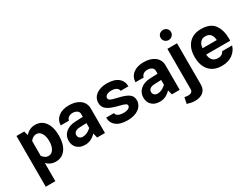

<svg xmlns="http://www.w3.org/2000/svg" viewBox="-69 -1503 3221 2455"><g transform="rotate(-30 1541.5 -275.0)"><path d="M73.7 216.3H215.3V-51.3C252.9 -14.2 297.4 4.4 348.1 4.4C410.2 4.4 458.5 -20 494.1 -68.4C529.3 -116.7 546.9 -183.1 546.9 -267.1C546.9 -350.6 529.3 -417 494.1 -465.3C459 -513.7 410.2 -537.6 348.1 -537.6C292.5 -537.6 244.6 -515.1 204.6 -470.2L188.5 -532.7H73.7ZM302.7 -427.7C333.5 -427.7 358.4 -413.1 377 -383.8C395.5 -354 404.8 -315.4 404.8 -267.1C404.8 -218.8 395.5 -180.2 377.4 -150.4C358.9 -120.6 334 -105.5 302.7 -105.5C270 -105.5 239.3 -124.5 215.3 -157.2V-376.5C238.8 -408.2 269.5 -427.7 302.7 -427.7Z M1072.8 -361.8C1072.8 -473.1 979 -537.6 849.1 -537.6C782.7 -537.6 730.5 -522 691.9 -491.2C653.3 -460 632.8 -418.5 631.3 -366.7H752.9C758.8 -403.8 793.9 -429.7 841.3 -429.7C865.2 -429.7 886.2 -423.8 904.3 -412.6C921.9 -401.4 930.7 -384.3 930.7 -361.8V-320.3L819.3 -315.9C758.3 -313.5 710 -296.9 674.3 -265.6C638.2 -234.4 620.1 -194.3 620.1 -146C620.1 -100.1 634.3 -63.5 663.1 -36.1C691.9 -8.3 730.5 5.4 778.8 5.4C839.4 5.4 888.7 -15.6 939.9 -68.4L957.5 0H1072.8ZM741.2 -159.7C741.2 -195.3 771.5 -221.2 822.8 -223.6L930.7 -228V-156.2C888.2 -118.2 847.2 -99.1 807.6 -99.1C766.6 -99.1 741.2 -123 741.2 -159.7Z M1406.7 -537.6C1275.9 -537.6 1190.9 -470.7 1190.9 -374C1190.9 -333.5 1206.5 -300.8 1237.3 -276.9C1268.1 -252.4 1320.3 -231 1395 -212.9C1488.8 -190.4 1507.8 -179.2 1507.8 -153.8C1507.8 -126 1471.2 -103 1412.1 -103C1339.4 -103 1302.7 -127.4 1299.3 -162.6H1184.1C1184.1 -111.3 1203.1 -70.8 1241.2 -40.5C1279.3 -9.8 1335.4 5.4 1409.2 5.4C1546.9 5.4 1636.2 -63.5 1636.2 -160.2C1636.2 -198.7 1621.6 -229.5 1591.8 -251.5C1562 -273.4 1510.3 -293 1437 -309.1C1338.9 -331.5 1318.4 -343.8 1318.4 -374.5C1318.4 -405.3 1355.5 -429.7 1411.6 -429.7C1478 -429.7 1512.7 -403.8 1516.1 -366.7H1630.9C1630.9 -418.9 1611.8 -460.4 1574.2 -491.2C1536.6 -522 1480.5 -537.6 1406.7 -537.6Z M2176.3 -361.8C2176.3 -473.1 2082.5 -537.6 1952.6 -537.6C1886.2 -537.6 1834 -522 1795.4 -491.2C1756.8 -460 1736.3 -418.5 1734.9 -366.7H1856.4C1862.3 -403.8 1897.5 -429.7 1944.8 -429.7C1968.8 -429.7 1989.7 -423.8 2007.8 -412.6C2025.4 -401.4 2034.2 -384.3 2034.2 -361.8V-320.3L1922.9 -315.9C1861.8 -313.5 1813.5 -296.9 1777.8 -265.6C1741.7 -234.4 1723.6 -194.3 1723.6 -146C1723.6 -100.1 1737.8 -63.5 1766.6 -36.1C1795.4 -8.3 1834 5.4 1882.3 5.4C1942.9 5.4 1992.2 -15.6 2043.5 -68.4L2061 0H2176.3ZM1844.7 -159.7C1844.7 -195.3 1875 -221.2 1926.3 -223.6L2034.2 -228V-156.2C1991.7 -118.2 1950.7 -99.1 1911.1 -99.1C1870.1 -99.1 1844.7 -123 1844.7 -159.7Z M2296.9 -696.8C2296.9 -675.8 2304.2 -658.2 2319.3 -643.6C2334.5 -628.9 2352.5 -621.6 2373.5 -621.6C2394.5 -621.6 2412.6 -628.9 2427.7 -643.6C2442.9 -658.2 2450.2 -675.8 2450.2 -696.8C2450.2 -717.8 2442.9 -735.4 2427.7 -749.5C2412.6 -763.7 2394.5 -770.5 2373.5 -770.5C2352.5 -770.5 2334.5 -763.7 2319.3 -749.5C2304.2 -735.4 2296.9 -717.8 2296.9 -696.8ZM2163.1 200.7C2197.8 211.9 2238.3 221.2 2277.8 221.2C2368.2 221.2 2444.3 180.2 2444.3 76.7V-532.7H2301.8V60.5C2301.8 99.6 2276.9 117.7 2237.3 117.7C2219.7 117.7 2197.3 114.3 2182.1 110.8Z M3049.3 -221.2C3049.8 -231.4 3050.3 -242.2 3050.3 -252.4C3050.3 -335.4 3031.2 -403.8 2993.2 -457.5C2955.1 -510.7 2890.1 -537.6 2797.9 -537.6C2720.7 -537.6 2660.2 -513.7 2616.7 -465.3C2573.2 -417 2551.3 -350.6 2551.3 -266.1C2551.3 -181.6 2573.2 -115.2 2616.7 -66.9C2660.2 -18.6 2721.2 5.4 2800.3 5.4C2864.3 5.4 2917 -9.8 2958.5 -40.5C2999.5 -70.8 3026.9 -109.4 3040.5 -156.7H2894C2880.4 -126 2850.1 -105.5 2805.7 -105.5C2735.4 -105.5 2698.7 -150.4 2694.8 -221.2ZM2695.8 -314.5C2697.3 -348.6 2707 -376.5 2725.6 -397.9C2743.7 -418.9 2768.6 -429.7 2799.3 -429.7C2835 -429.7 2861.3 -418.9 2878.4 -397.5C2895 -376 2903.8 -348.1 2905.3 -314.5Z"/></g></svg>

Font: Estedad Bold
Style: Regular
Weight: 700
Designer: Amin Abedi
Version: Version 7.3